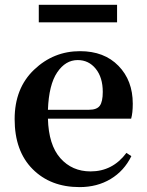

<svg xmlns="http://www.w3.org/2000/svg" viewBox="-20 -764 612 800"><path d="M467.8 -744.1V-670.9H141.6V-744.1ZM179.7 -306.6H350.6Q383.8 -306.6 396 -323.7Q408.2 -340.8 408.2 -380.9Q408.2 -441.4 378.9 -477.5Q349.6 -513.7 303.7 -513.7Q252.9 -513.7 218.3 -462.4Q183.6 -411.1 179.7 -306.6ZM526.4 -269.5H179.7Q182.6 -160.2 231.4 -105Q280.3 -49.8 357.4 -49.8Q449.2 -49.8 506.8 -127L527.3 -113.3Q497.1 -51.8 440.9 -18.1Q384.8 15.6 311.5 15.6Q190.4 15.6 115.7 -59.6Q41 -134.8 41 -267.6Q41 -396.5 122.1 -473.6Q203.1 -550.8 313.5 -550.8Q414.1 -550.8 473.6 -489.7Q533.2 -428.7 533.2 -332Q533.2 -293 526.4 -269.5Z"/></svg>

Font: GenRyuMin TW TTF Bold
Style: Regular
Weight: 700
Version: Version 1.300